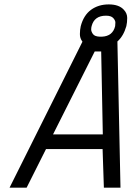

<svg xmlns="http://www.w3.org/2000/svg" viewBox="-20 -860 603 880"><path d="M405.8 -704.1Q413.6 -692.9 437 -691.9H446.8Q496.6 -693.8 507.8 -740.2Q508.8 -747.1 508.8 -756.8Q508.8 -766.6 499 -777.3Q489.3 -788.1 465.8 -788.1Q412.1 -788.1 399.9 -740.2Q397.9 -733.4 397.9 -724.6Q397.9 -715.8 405.8 -704.1ZM414.1 -624 223.1 -244.1H451.2L443.8 -624ZM547.9 -814.9Q563 -798.8 563 -777.8Q563 -756.8 559.1 -740.2Q545.9 -694.3 518.1 -669.9L532.2 0H456.1L450.2 -176.8H190.9L102.1 0H23.9L357.9 -668.9Q345.7 -685.1 346.2 -704.1Q346.2 -723.1 350.1 -740.2Q363.3 -790 397 -814.9Q431.2 -839.8 478.5 -839.8Q525.9 -839.8 547.9 -814.9Z"/></svg>

Font: TitilliumWeb-Italic
Style: Italic
Weight: 400
Italic angle: -13°
Version: Version 1.001;PS 57.000;hotconv 1.0.70;makeotf.lib2.5.55311